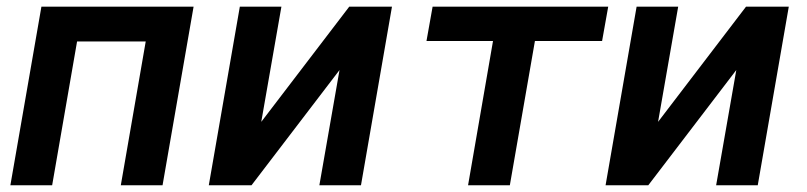

<svg xmlns="http://www.w3.org/2000/svg" viewBox="-20 -548 2388 568"><path d="M460.9 0 552.7 -528.3H102.5L10.7 0H134.3L208 -425.3H411.1L337.4 0Z M1013.2 -528.3 752.9 -187.5 812.5 -528.3H689.5L597.7 0H724.1L984.4 -340.8L924.8 0H1047.9L1139.6 -528.3Z M1761.2 -426.8 1779.3 -528.3H1259.8L1241.7 -426.8H1438.5L1364.7 0H1488.3L1562.5 -426.8Z M2187 -528.3 1926.8 -187.5 1986.3 -528.3H1863.3L1771.5 0H1897.9L2158.2 -340.8L2098.6 0H2221.7L2313.5 -528.3Z"/></svg>

Font: Roboto Mono SemiBold
Style: Italic
Weight: 600
Italic angle: -10°
Monospace: yes
Designer: Google
Version: Version 3.000